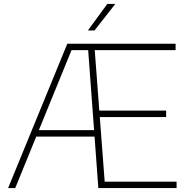

<svg xmlns="http://www.w3.org/2000/svg" viewBox="-20 -964 970 984"><path d="M21.5 0 325 -740H445L443.5 -707H346.5L58 0ZM155.5 -264 165.5 -297H483.5V-264ZM484 0 429.5 -740H880V-707H465.5L516.5 -33H885V0ZM482 -364V-397H831.5V-364ZM430.5 -808 530 -944H571L464.5 -808Z"/></svg>

Font: Encode Sans SC SemiExpanded Thin
Style: Regular
Weight: 250
Width: 6
Designer: Multiple Designers
Foundry: Impallari Type
Version: Version 3.002